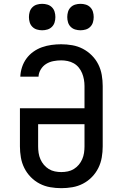

<svg xmlns="http://www.w3.org/2000/svg" viewBox="-20 -974 640 1002"><path d="M300 8Q271 8 242 3Q213 -2 187 -15.5Q161 -29 140.5 -50Q120 -71 107 -97Q94 -123 89 -152Q84 -181 84 -210V-409H421V-525Q421 -542 418 -559Q415 -576 408.5 -592Q402 -608 391 -621.5Q380 -635 365 -643.5Q350 -652 333 -655.5Q316 -659 299 -659Q279 -659 258.5 -655Q238 -651 221 -640.5Q204 -630 193 -612Q182 -594 181 -574H86Q87 -599 95 -623.5Q103 -648 118 -668.5Q133 -689 154 -704Q175 -719 199 -727.5Q223 -736 248.5 -739.5Q274 -743 299 -743Q328 -743 357 -738Q386 -733 412 -719.5Q438 -706 459 -685Q480 -664 493 -638Q506 -612 511 -583Q516 -554 516 -525V-210Q516 -181 511 -152Q506 -123 493 -97Q480 -71 459.5 -50Q439 -29 413 -15.5Q387 -2 358 3Q329 8 300 8ZM300 -76Q317 -76 334 -79.5Q351 -83 365.5 -92Q380 -101 391 -114Q402 -127 409 -143Q416 -159 418.5 -176Q421 -193 421 -210V-326H179V-210Q179 -193 181.5 -176Q184 -159 191 -143Q198 -127 209 -114Q220 -101 234.5 -92Q249 -83 266 -79.5Q283 -76 300 -76ZM400 -816Q386 -816 372.5 -820Q359 -824 349 -834Q339 -844 335 -857.5Q331 -871 331 -885Q331 -899 335 -912.5Q339 -926 349 -936Q359 -946 372.5 -950Q386 -954 400 -954Q414 -954 427.5 -950Q441 -946 451 -936Q461 -926 465 -912.5Q469 -899 469 -885Q469 -871 465 -857.5Q461 -844 451 -834Q441 -824 427.5 -820Q414 -816 400 -816ZM200 -816Q186 -816 172.5 -820Q159 -824 149 -834Q139 -844 135 -857.5Q131 -871 131 -885Q131 -899 135 -912.5Q139 -926 149 -936Q159 -946 172.5 -950Q186 -954 200 -954Q214 -954 227.5 -950Q241 -946 251 -936Q261 -926 265 -912.5Q269 -899 269 -885Q269 -871 265 -857.5Q261 -844 251 -834Q241 -824 227.5 -820Q214 -816 200 -816Z"/></svg>

Font: Iosevka Slab Medium Extended
Style: Regular
Weight: 500
Width: 7
Monospace: yes
Designer: Belleve Invis
Foundry: Belleve Invis
Version: Version 11.1.1; ttfautohint (v1.8.3)